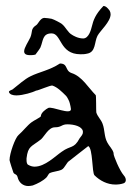

<svg xmlns="http://www.w3.org/2000/svg" viewBox="-20 -620 452 644"><path d="M75 4C80 4 85 3 90 2C106 -4 124 -13 136 -25C139 -28 143 -37 146 -39C158 -45 175 -45 187 -51C197 -56 204 -76 212 -80C214 -81 275 -130 276 -130C292 -122 288 -41 297 -32C315 -14 340 -1 367 -1C376 -1 385 -2 394 -5C404 -8 405 -21 395 -32C381 -48 361 -97 361 -104V-107C357 -121 346 -130 340 -142C329 -162 332 -184 324 -205C319 -219 307 -229 303 -243C302 -249 303 -300 301 -301C276 -326 255 -364 220 -375C197 -383 209 -407 181 -407C146 -384 112 -379 82 -364C63 -355 40 -334 22 -320C19 -318 10 -316 10 -312V-311C13 -303 23 -300 35 -300C58 -300 91 -311 99 -315C100 -316 100 -316 101 -316C108 -316 150 -335 156 -333C173 -327 187 -313 202 -298C205 -295 213 -280 214 -274C215 -272 218 -256 218 -254C218 -233 155 -264 142 -258C134 -254 117 -242 117 -230C117 -227 92 -215 86 -210C72 -200 57 -180 42 -167C31 -158 12 -105 12 -83C12 -80 24 -43 25 -41C29 -34 36 -37 39 -26C43 -8 57 4 75 4ZM96 -61C89 -61 82 -63 75 -67C70 -69 69 -77 69 -83V-89C74 -131 85 -127 118 -153C129 -163 143 -193 164 -193C187 -193 186 -203 206 -203C229 -203 255 -196 258 -180V-176C258 -168 251 -162 247 -156C228 -120 217 -133 187 -111C165 -96 131 -61 96 -61ZM99 -437C92 -435 86 -435 81 -435C66 -435 61 -440 61 -448C61 -460 75 -480 82 -495C90 -515 82 -523 102 -536C108 -540 115 -559 128 -560C132 -560 150 -558 153 -557C161 -555 185 -542 187 -540C201 -529 207 -511 222 -503C225 -501 241 -491 259 -491C279 -491 286 -524 288 -531C293 -552 300 -572 327 -600C334 -600 340 -595 348 -584C350 -580 351 -576 351 -572C351 -547 316 -517 307 -500C296 -479 302 -445 272 -440C264 -438 257 -438 250 -438C179 -438 187 -508 153 -508C122 -508 125 -483 116 -462C116 -461 116 -461 115 -460C114 -457 105 -445 99 -437Z"/></svg>

Font: Ancial
Style: Regular
Weight: 400
Designer: Daytona Mess (Anne-Dauphine Borione)
Foundry: Daytona Mess (Anne-Dauphine Borione)
Version: Version 1.000;Glyphs 3.2 (3192)